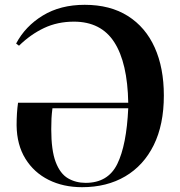

<svg xmlns="http://www.w3.org/2000/svg" viewBox="-20 -764 748 798"><path d="M321 14Q243 14 182 -16.5Q121 -47 85.5 -104.5Q50 -162 49 -243Q49 -295 55 -337H513Q510 -503 455 -588.5Q400 -674 287 -674Q219 -674 163 -647.5Q107 -621 59 -574L47 -583Q85 -655 158 -699.5Q231 -744 332 -744Q438 -744 511.5 -697.5Q585 -651 623 -566.5Q661 -482 661 -367Q661 -246 619 -161Q577 -76 500.5 -31Q424 14 321 14ZM336 -4Q429 -4 467.5 -82.5Q506 -161 513 -314H198Q195 -291 194 -272Q193 -253 193 -227Q193 -139 211.5 -90.5Q230 -42 262.5 -23Q295 -4 336 -4Z"/></svg>

Font: Literata 72pt SemiBold
Style: Regular
Weight: 600
Designer: Latin by Veronika Burian and Jose Scaglione. Greek by Irene Vlachou. Cyrillic by Vera Evstafieva.
Foundry: TypeTogether
Version: Version 3.002